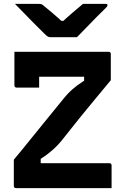

<svg xmlns="http://www.w3.org/2000/svg" viewBox="-20 -966 640 986"><path d="M553 0H62Q57 0 54 -3Q51 -6 51 -11V-146Q93 -196 133 -246Q173 -296 214.5 -346.5Q256 -397 298 -449Q312 -467 325.5 -481.5Q339 -496 351.5 -507Q364 -518 377.5 -528Q391 -538 406 -547.5Q421 -557 438 -567L412 -528V-597L428 -572Q371 -572 331.5 -572Q292 -572 263 -572Q234 -572 205 -572H171Q142 -572 120.5 -580.5Q99 -589 84 -605Q69 -621 62 -645Q55 -669 54 -700H538Q542 -700 544 -698.5Q546 -697 547.5 -695Q549 -693 549 -689V-554Q514 -512 475 -465Q436 -418 394.5 -367Q353 -316 310 -261Q294 -240 280 -225Q266 -210 252.5 -198Q239 -186 225.5 -175.5Q212 -165 197 -155.5Q182 -146 164 -134L189 -171V-102L173 -128Q230 -128 280 -128Q330 -128 373.5 -128Q417 -128 453 -128H542Q547 -128 550 -125Q553 -122 553 -117Q553 -88 553 -58.5Q553 -29 553 0ZM181 -516Q151 -516 124 -516Q97 -516 65 -516Q62 -516 59.5 -517.5Q57 -519 55.5 -521.5Q54 -524 54 -527Q54 -544 54 -566Q54 -588 54 -613Q54 -638 54 -660.5Q54 -683 54 -700Q105 -700 132.5 -689.5Q160 -679 170.5 -655Q181 -631 181 -592Q181 -582 181 -568Q181 -554 181 -540Q181 -526 181 -516ZM375 -775Q361 -775 333.5 -775Q306 -775 279 -775Q252 -775 239 -775Q232 -775 226 -778Q220 -781 207 -794Q199 -802 182.5 -818.5Q166 -835 144.5 -856.5Q123 -878 100.5 -901.5Q78 -925 57 -946Q82 -946 116.5 -946Q151 -946 177 -946Q188 -946 192.5 -944.5Q197 -943 205 -936Q220 -924 248.5 -900Q277 -876 318 -838L266 -859Q282 -859 298.5 -859Q315 -859 331 -859L281 -836Q320 -873 351 -899.5Q382 -926 406 -946H521Q525 -946 527.5 -945.5Q530 -945 531 -943.5Q532 -942 532 -939Q532 -935 528.5 -931Q525 -927 511 -913Q498 -901 480.5 -883Q463 -865 443.5 -845Q424 -825 406 -806.5Q388 -788 375 -775Z"/></svg>

Font: Recursive
Style: Bold
Weight: 700
Version: Version 1.085